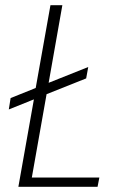

<svg xmlns="http://www.w3.org/2000/svg" viewBox="-20 -722 463 742"><path d="M175 -702H221L168 -402L321 -463L313 -419L160 -358L103 -36H364L357 0H51L111 -338L14 -299L21 -343L118 -382Z"/></svg>

Font: Poppins ExtraLight
Style: Italic
Weight: 275
Italic angle: -10°
Designer: Ninad Kale (Devanagari), Jonny Pinhorn (Latin)
Foundry: Indian Type Foundry
Version: Version 3.200;PS 1.000;hotconv 16.6.54;makeotf.lib2.5.65590